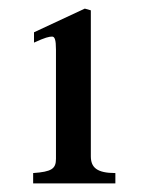

<svg xmlns="http://www.w3.org/2000/svg" viewBox="-20 -696 340 446"><path d="M248 -270V-294C205 -294 191 -307 191 -333V-672L177 -676L59 -621V-597C85 -609 94 -611 101 -611C107 -611 110 -604 110 -581V-327C110 -304 100 -297 57 -294V-270Z"/></svg>

Font: XITS Math
Style: Regular
Weight: 400
Designer: MicroPress Inc., with final additions and corrections provided by Coen Hoffman, Elsevier (retired)
Version: Version 1.302